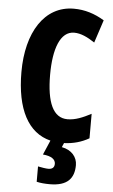

<svg xmlns="http://www.w3.org/2000/svg" viewBox="-63 -765 616 1046"><g transform="rotate(5 245.5 -242.0)"><path d="M383 124C383 81 353 43 298 33L308 10C358 8 402 -4 444 -28V-162C398 -138 358 -121 315 -121C237 -121 200 -202 200 -355C200 -496 235 -594 311 -594C348 -594 385 -576 424 -550L465 -675C412 -707 358 -724 298 -724C137 -724 43 -572 43 -356C43 -152 110 -27 233 3L199 82C246 86 268 103 268 127C268 148 255 157 235 157C221 157 198 153 178 149V233C200 238 223 240 250 240C346 240 383 197 383 124Z"/></g></svg>

Font: Noto Sans Kannada ExtraCondensed ExtraBold
Style: Regular
Weight: 800
Width: 2
Designer: Jelle Bosma - Monotype Design Team
Foundry: Monotype Imaging Inc.
Version: Version 2.005